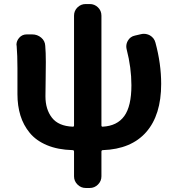

<svg xmlns="http://www.w3.org/2000/svg" viewBox="-20 -728 872 951"><path d="M607.4 -483.4Q605.5 -491.2 605.5 -498Q605.5 -512.7 613.3 -526.4Q625 -546.9 648.4 -551.8L677.7 -558.6Q685.5 -560.5 692.4 -560.5Q708 -560.5 722.7 -552.7Q744.1 -540 750 -516.6Q778.3 -412.1 778.3 -312.5Q778.3 -158.2 704.1 -73.7Q629.9 10.7 489.3 15.6Q482.4 15.6 482.4 23.4V145.5Q482.4 168.9 465.3 186Q448.2 203.1 424.8 203.1H404.3Q380.9 203.1 363.8 186Q346.7 168.9 346.7 145.5V23.4Q346.7 15.6 339.8 15.6Q266.6 13.7 212.9 -8.8Q159.2 -31.2 127.4 -69.8Q95.7 -108.4 81.1 -156.2Q66.4 -204.1 66.4 -261.7V-390.6Q66.4 -454.1 62.5 -501Q61.5 -503.9 61.5 -505.9Q61.5 -525.4 75.2 -541Q89.8 -557.6 112.3 -557.6H139.6Q165 -557.6 184.1 -541.5Q203.1 -525.4 204.1 -501Q207 -468.8 207 -420.9Q207 -395.5 206.1 -333Q205.1 -270.5 205.1 -251Q205.1 -186.5 237.3 -145Q269.5 -103.5 339.8 -100.6Q346.7 -99.6 346.7 -107.4V-650.4Q346.7 -674.8 363.8 -691.4Q380.9 -708 404.3 -708H424.8Q448.2 -708 465.3 -691.4Q482.4 -674.8 482.4 -650.4V-107.4Q482.4 -99.6 489.3 -100.6Q560.5 -104.5 595.7 -153.3Q630.9 -202.1 630.9 -305.7Q630.9 -392.6 607.4 -483.4Z"/></svg>

Font: Gen Jyuu Gothic P Bold
Style: Bold
Weight: 700
Designer: [Source Han Sans]
Ryoko NISHIZUKA  (kana & ideographs); Paul D. Hunt (Latin, Greek & Cyrillic); Wenlong ZHANG  (bopomofo
Version: Version 1.002.20150607